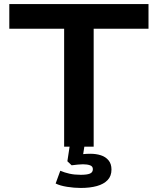

<svg xmlns="http://www.w3.org/2000/svg" viewBox="-20 -725 779 949"><path d="M297 0V-583H26V-705H714V-583H443V0ZM379 204Q347 204 312 198.5Q277 193 255 182L278 119Q299 128 323.5 133.5Q348 139 379 139Q410 139 424.5 133Q439 127 439 111Q439 97 425 92Q411 87 390 87Q381 87 364.5 88.5Q348 90 334 92L313 72L327 -20H400L387 63L355 44Q369 39 388 37Q407 35 427 35Q455 35 478.5 42.5Q502 50 516.5 67.5Q531 85 531 113Q531 145 512 165Q493 185 459 194.5Q425 204 379 204Z"/></svg>

Font: Nunito Sans 7pt SemiExpanded
Style: Bold
Weight: 700
Width: 6
Designer: Vernon Adams
Foundry: Vernon Adams
Version: Version 3.101;gftools[0.9.27]